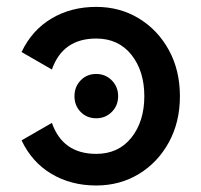

<svg xmlns="http://www.w3.org/2000/svg" viewBox="-20 -539 597 569"><path d="M407.7 -253.9Q407.7 -328.6 369.4 -376.7Q331.1 -424.8 265.1 -424.8Q166 -424.8 133.8 -333L43.9 -384.8Q74.7 -449.7 132.6 -484.1Q190.4 -518.6 265.1 -518.6Q335.4 -518.6 391.6 -484.4Q447.8 -450.2 480.5 -390.4Q513.2 -330.6 513.2 -253.9Q513.2 -177.2 480.5 -117.4Q447.8 -57.6 391.6 -23.4Q335.4 10.7 265.1 10.7Q190.4 10.7 132.6 -23.7Q74.7 -58.1 43.9 -123L133.8 -174.8Q166 -83 265.1 -83Q331.1 -83 369.4 -131.1Q407.7 -179.2 407.7 -253.9ZM200.7 -253.9Q200.7 -281.7 219 -300.8Q237.3 -319.8 265.1 -319.8Q292.5 -319.8 311.3 -300.8Q330.1 -281.7 330.1 -253.9Q330.1 -226.1 311.3 -207.3Q292.5 -188.5 265.1 -188.5Q237.3 -188.5 219 -207.3Q200.7 -226.1 200.7 -253.9Z"/></svg>

Font: Giphurs Medium
Style: Regular
Weight: 500
Version: Version 0.920; ttfautohint (v1.8.4.7-5d5b)